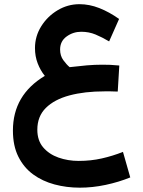

<svg xmlns="http://www.w3.org/2000/svg" viewBox="-20 -556 679 914"><path d="M547.9 -244.1 540.5 -120.1Q520.5 -121.1 506.3 -121.1Q492.2 -121.1 478 -121.1Q382.8 -121.1 310.8 -101.8Q238.8 -82.5 198.2 -42.2Q157.7 -2 157.7 61.5Q157.7 112.8 185.5 145.5Q213.4 178.2 258.3 194.1Q303.2 210 354.5 210Q412.6 210 464.6 198.2Q516.6 186.5 565.4 167L600.1 288.6Q544.9 311 482.7 324.2Q420.4 337.4 359.9 337.4Q296.9 337.4 239.5 322Q182.1 306.6 137.7 274.2Q93.3 241.7 67.4 189.9Q41.5 138.2 41.5 65.4Q41.5 -104 193.4 -194.8Q172.4 -220.7 159.4 -254.4Q146.5 -288.1 146.5 -327.1Q146.5 -383.3 176.3 -430.9Q206.1 -478.5 254.4 -507.3Q302.7 -536.1 358.4 -536.1Q405.3 -536.1 452.6 -517.6Q500 -499 546.9 -465.8L499.5 -358.9Q465.8 -378.9 434.6 -391.8Q403.3 -404.8 366.7 -404.8Q328.1 -404.8 297.1 -382.3Q266.1 -359.9 266.1 -320.3Q266.1 -290.5 281.5 -269.5Q296.9 -248.5 311.5 -236.3Q356.9 -241.7 393.6 -244.9Q430.2 -248 467.3 -248Q487.3 -248 505.6 -247.3Q523.9 -246.6 547.9 -244.1Z"/></svg>

Font: Vazirmatn UI
Style: Bold
Weight: 700
Designer: Saber Rastikerdar
Foundry: Saber Rastikerdar
Version: Version 33.003